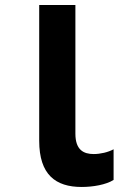

<svg xmlns="http://www.w3.org/2000/svg" viewBox="-20 -734 540 764"><path d="M305 10C350 10 402 1 432 -18V-140C410 -128 379 -121 353 -121C313 -121 280 -137 280 -202V-714H136V-174C136 -39 201 10 305 10Z"/></svg>

Font: Noto Sans Mono ExtraCondensed ExtraBold
Style: Regular
Weight: 800
Width: 2
Designer: Monotype Design Team
Foundry: Monotype Imaging Inc.
Version: Version 2.014